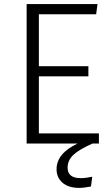

<svg xmlns="http://www.w3.org/2000/svg" viewBox="-20 -705 552 943"><path d="M465.8 -49.8V0H434.1Q367.2 29.8 339.6 56.4Q312 83 312 118.2Q312 169.9 376 169.9Q400.9 169.9 433.1 163.1L426.8 210.9Q391.6 217.8 369.1 217.8Q315.9 217.8 286.9 192.4Q257.8 167 257.8 126Q257.8 48.8 360.8 0H110.8V-685.1H459L452.1 -634.8H170.9V-379.9H414.1V-330.1H170.9V-49.8Z"/></svg>

Font: FiraSans-Light
Style: Regular
Weight: 300
Designer: Carrois Corporate & Edenspiekermann AG
Foundry: Carrois Corporate GbR & Edenspiekermann AG
Version: Version 3.106;PS 003.106;hotconv 1.0.70;makeotf.lib2.5.58329